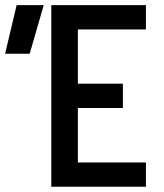

<svg xmlns="http://www.w3.org/2000/svg" viewBox="-20 -713 626 733"><path d="M175.8 0V-693.4H537.1V-600.6H277.3V-393.6H449.2V-300.8H277.3V-92.8H537.1V0ZM-0.5 -507.8 43.5 -693.4H147L93.3 -507.8Z"/></svg>

Font: CaskaydiaCove NFP
Style: Regular
Weight: 400
Designer: Aaron Bell
Foundry: Saja Typeworks
Version: Version 2111.001; VTT 6.35;Nerd Fonts 3.1.1